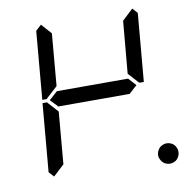

<svg xmlns="http://www.w3.org/2000/svg" viewBox="-99 -1053 1142 1151"><g transform="rotate(-10 472.0 -477.5)"><path d="M900.4 -85.9Q905.3 -74.2 905.3 -62Q905.3 -49.8 900.4 -38.1Q895.5 -26.4 887.7 -18.1Q879.9 -9.8 867.7 -4.9Q855.5 0 843.8 0Q832 0 819.8 -4.9Q807.6 -9.8 799.8 -18.1Q792 -26.4 786.6 -38.1Q781.2 -49.8 781.2 -62Q781.2 -74.2 786.6 -85.9Q792 -97.7 799.8 -106Q807.6 -114.3 819.8 -119.1Q832 -124 843.8 -124Q855.5 -124 867.7 -119.1Q879.9 -114.3 887.7 -106Q895.5 -97.7 900.4 -85.9ZM145.5 -44.9 117.2 -76.2 153.3 -490.2H180.7L184.6 -485.4L240.2 -423.8L212.9 -107.4ZM186.5 -514.6 182.6 -509.8H155.3L191.4 -923.8L225.6 -955.1L281.2 -892.6L253.9 -576.2ZM726.6 -499 675.8 -453.1V-454.1H244.1V-453.1L199.2 -500L252 -546.9V-545.9H683.6ZM781.2 -955.1 809.6 -923.8 773.4 -509.8H747.1L742.2 -513.7L686.5 -575.2L714.8 -892.6Z"/></g></svg>

Font: my7seg
Style: Book
Weight: 400
Italic angle: -5°
Designer: Keshikan(Twitter:@keshinomi_88pro)
Version: Version 0.46